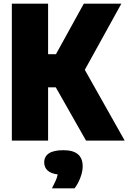

<svg xmlns="http://www.w3.org/2000/svg" viewBox="-20 -760 694 1038"><path d="M445 0 281.5 -288H240V0H44V-740H240V-467H282.5L433 -740H636L438.5 -382.5L654 0ZM427 139Q427 168 414.2 201.2Q401.5 234.5 383 258H261Q274 233 281.5 215.8Q289 198.5 292 183Q255 178.5 237 161.5Q219 144.5 219 118Q219 86 244.5 69Q270 52 323 52Q427 52 427 139Z"/></svg>

Font: Encode Sans Condensed Black
Style: Regular
Weight: 900
Width: 3
Designer: Multiple Designers
Foundry: Impallari Type
Version: Version 2.000